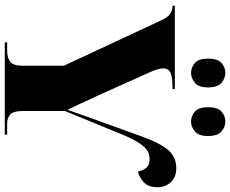

<svg xmlns="http://www.w3.org/2000/svg" viewBox="-100 -866 966 806"><g transform="rotate(90 383.0 -463.0)"><path d="M158 0V-10H191Q223 -10 239.5 -23Q256 -36 256 -77V-248L68 -651Q55 -681 40.5 -692.5Q26 -704 7 -704H4V-714H354V-704H342Q302 -704 284.5 -695.5Q267 -687 267 -665Q267 -644 285 -605L382 -389Q393 -367 400 -351Q407 -335 416 -315.5Q425 -296 441 -264Q446 -278 453 -297Q460 -316 465 -332L551 -570Q579 -649 608.5 -684.5Q638 -720 686 -720Q723 -720 744.5 -697.5Q766 -675 766 -640Q766 -604 746 -584.5Q726 -565 700 -559Q696 -580 684.5 -594Q673 -608 648 -608Q625 -608 608 -595.5Q591 -583 573.5 -553Q556 -523 535 -469L446 -253V-76Q446 -36 460.5 -23Q475 -10 500 -10H545V0ZM491 -782Q467 -782 448.5 -798Q430 -814 430 -853Q430 -894 448.5 -910Q467 -926 491 -926Q512 -926 531.5 -910Q551 -894 551 -853Q551 -814 531.5 -798Q512 -782 491 -782ZM286 -782Q263 -782 244.5 -798Q226 -814 226 -853Q226 -894 244.5 -910Q263 -926 286 -926Q308 -926 327.5 -910Q347 -894 347 -853Q347 -814 327.5 -798Q308 -782 286 -782Z"/></g></svg>

Font: Noto Serif Display SemiCondensed Black
Style: Regular
Weight: 900
Width: 4
Designer: Monotype Design Team
Foundry: Monotype Imaging Inc.
Version: Version 2.009